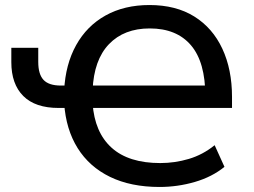

<svg xmlns="http://www.w3.org/2000/svg" viewBox="-20 -734 1010 763"><path d="M614 9Q500 9 417.5 -31Q335 -71 288.5 -145.5Q242 -220 235 -323L258 -305H213Q120 -305 72.5 -352.5Q25 -400 25 -487V-544H132V-488Q132 -439 153 -416.5Q174 -394 222 -394H251L235 -375Q240 -478 282.5 -554.5Q325 -631 399.5 -672.5Q474 -714 574 -714Q679 -714 752 -668.5Q825 -623 863.5 -540.5Q902 -458 902 -349V-305H327L348 -323Q356 -208 423.5 -147Q491 -86 617 -86Q675 -86 730.5 -102.5Q786 -119 833 -157L872 -71Q823 -31 754.5 -11Q686 9 614 9ZM575 -621Q473 -621 413 -558.5Q353 -496 348 -376L328 -394H820L796 -352Q796 -487 739 -554Q682 -621 575 -621Z"/></svg>

Font: Nunito Sans 9pt SemiBold
Style: Regular
Weight: 600
Version: Version 3.101;gftools[0.9.27]